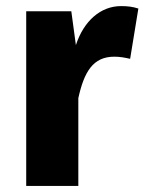

<svg xmlns="http://www.w3.org/2000/svg" viewBox="-20 -610 474 630"><path d="M377 -590C311 -590 255 -542 229 -462L214 -573H66V0H237V-288C256 -374 285 -424 355 -424C374 -424 389 -421 407 -417L434 -582C415 -588 399 -590 377 -590Z"/></svg>

Font: Glow Sans SC Normal ExtraBold
Style: Regular
Weight: 800
Designer: Ryoko NISHIZUKA (kana, bopomofo & ideographs); Paul D. Hunt (Latin, Greek & Cyrillic); Sandoll Communications, Soo-young
Version: Version 0.93